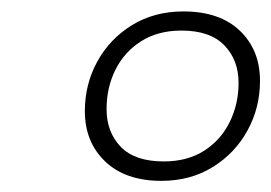

<svg xmlns="http://www.w3.org/2000/svg" viewBox="-20 -732 475 336"><path d="M301 -712Q364.5 -712 399.8 -678.2Q435 -644.5 435 -590.5Q435 -543.5 413.2 -503.8Q391.5 -464 352.5 -439.8Q313.5 -415.5 262.5 -415.5Q199.5 -415.5 164 -449.5Q128.5 -483.5 128.5 -537.5Q128.5 -584.5 150.2 -624.2Q172 -664 211 -688Q250 -712 301 -712ZM266.5 -449.5Q308 -449.5 337.2 -468.2Q366.5 -487 382 -518.5Q397.5 -550 397.5 -587Q397.5 -627 372.5 -652.8Q347.5 -678.5 297.5 -678.5Q256 -678.5 226.5 -659.5Q197 -640.5 181.8 -609.5Q166.5 -578.5 166.5 -541Q166.5 -501 191.2 -475.2Q216 -449.5 266.5 -449.5Z"/></svg>

Font: Newsreader 60pt Medium
Style: Italic
Weight: 500
Italic angle: -17°
Designer: Hugues Gentile
Foundry: Production Type
Version: Version 1.003